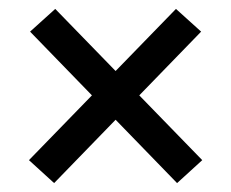

<svg xmlns="http://www.w3.org/2000/svg" viewBox="-20 -525 519 431"><path d="M434 -165.5 377.5 -114 47.5 -454 104 -505ZM45 -165.5 375 -505 431.5 -454 101.5 -114Z"/></svg>

Font: Anek Tamil Medium Medium
Style: Regular
Weight: 500
Version: Version 1.003